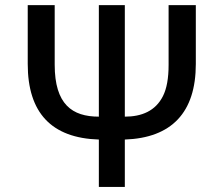

<svg xmlns="http://www.w3.org/2000/svg" viewBox="-20 -734 865 754"><path d="M470.2 0V-186C653.8 -192.4 749 -292 749 -482.9V-713.9H642.1V-479C642.1 -426.8 634.8 -386.2 620.1 -356.9C590.8 -298.3 536.6 -275.9 470.2 -275.9V-713.9H368.2V-275.9C263.7 -275.9 194.8 -323.7 194.8 -480V-713.9H88.9V-482.9C88.9 -291 182.1 -191.9 368.2 -186V0Z"/></svg>

Font: Noto Reveo Sans
Style: Regular
Weight: 500
Designer: Monotype Design Team
Foundry: Monotype Imaging Inc.
Version: Version 2.007